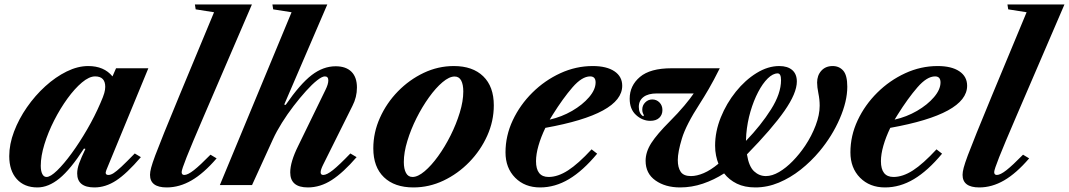

<svg xmlns="http://www.w3.org/2000/svg" viewBox="-20 -831 4799 862"><path d="M148 10.5Q89 10.5 55.2 -27.2Q21.5 -65 21.5 -130Q21.5 -183.5 43 -240.2Q64.5 -297 101 -349.5Q137.5 -402 183.5 -443.8Q229.5 -485.5 279.2 -510Q329 -534.5 376 -534.5Q447 -534.5 485 -488L501 -524.5H646L457.5 -67.5Q448.5 -45.5 467 -45.5Q477 -45.5 489.8 -53.5Q502.5 -61.5 524.8 -82.2Q547 -103 585 -142L612.5 -125.5Q549 -51.5 501.5 -20.5Q454 10.5 404 10.5Q326.5 10.5 326.5 -52.5Q326.5 -73 335.5 -98Q344.5 -123 363.5 -162.5L357 -164Q296.5 -70.5 247 -30Q197.5 10.5 148 10.5ZM189 -36.5Q206.5 -36.5 236.5 -65.5Q266.5 -94.5 301.8 -142.8Q337 -191 371.2 -250Q405.5 -309 431 -368.5Q444 -398 448.2 -413.2Q452.5 -428.5 452.5 -441Q452.5 -488 407 -488Q380.5 -488 348 -460.8Q315.5 -433.5 283 -388.8Q250.5 -344 223.2 -290.5Q196 -237 179.5 -183.5Q163 -130 163 -86.5Q163 -63.5 169.8 -50Q176.5 -36.5 189 -36.5Z M728.5 10.5Q653.5 10.5 653.5 -46Q653.5 -58.5 658.5 -77.8Q663.5 -97 677.2 -133.8Q691 -170.5 717 -235Q743 -299.5 785.5 -402L941 -776L858.5 -789L855 -811H1111L894.5 -308Q840.5 -182.5 818 -125.8Q795.5 -69 795.5 -58.5Q795.5 -45.5 807.5 -45.5Q823 -45.5 850.5 -67Q878 -88.5 925 -136.5L952.5 -120Q895 -53 840.2 -21.2Q785.5 10.5 728.5 10.5Z M1362 10.5Q1283 10.5 1283 -57Q1283 -104 1318.5 -175.5L1441 -427Q1454 -453 1454 -470Q1454 -488 1438.5 -488Q1426 -488 1403.5 -470.2Q1381 -452.5 1353.8 -422.2Q1326.5 -392 1298.2 -355.2Q1270 -318.5 1245.8 -279.8Q1221.5 -241 1205.5 -206L1111.5 0H967L1289 -776L1206.5 -789L1203 -811H1449.5L1256 -361.5L1262.5 -360Q1327.5 -454 1379.2 -493.8Q1431 -533.5 1487 -533.5Q1533 -533.5 1557.8 -509Q1582.5 -484.5 1582.5 -438Q1582.5 -395 1562.5 -356L1431 -92Q1419.5 -69 1419.5 -57.5Q1419.5 -45.5 1431.5 -45.5Q1447 -45.5 1474.8 -67.5Q1502.5 -89.5 1553 -142L1581 -125.5Q1521 -56 1469.5 -22.8Q1418 10.5 1362 10.5Z M1836 10.5Q1751.5 10.5 1703.8 -35.2Q1656 -81 1656 -165Q1656 -236 1685.8 -302.2Q1715.5 -368.5 1766.5 -420.8Q1817.5 -473 1882.2 -503.8Q1947 -534.5 2017.5 -534.5Q2102 -534.5 2149.5 -488.5Q2197 -442.5 2197 -358Q2197 -287.5 2167.5 -221.8Q2138 -156 2087 -103.5Q2036 -51 1971.2 -20.2Q1906.5 10.5 1836 10.5ZM1832 -36.5Q1856 -36.5 1886.2 -62Q1916.5 -87.5 1947 -129.8Q1977.5 -172 2003 -223Q2028.5 -274 2044.2 -325.5Q2060 -377 2060 -420.5Q2060 -451.5 2050.5 -469.5Q2041 -487.5 2021 -487.5Q1997 -487.5 1966.8 -462Q1936.5 -436.5 1906 -394Q1875.5 -351.5 1850 -300.8Q1824.5 -250 1808.8 -198.2Q1793 -146.5 1793 -103.5Q1793 -72.5 1802.8 -54.5Q1812.5 -36.5 1832 -36.5Z M2405 10.5Q2336 10.5 2292.8 -33.2Q2249.5 -77 2249.5 -147Q2249.5 -221.5 2282 -290.8Q2314.5 -360 2370 -415Q2425.5 -470 2495.5 -502.2Q2565.5 -534.5 2641 -534.5Q2703.5 -534.5 2738.5 -511Q2773.5 -487.5 2773.5 -446Q2773.5 -319 2428.5 -257Q2408.5 -215.5 2397.5 -177Q2386.5 -138.5 2386.5 -107.5Q2386.5 -36.5 2443 -36.5Q2484.5 -36.5 2530.2 -66Q2576 -95.5 2636 -160.5L2661 -141Q2597 -64 2534.5 -26.8Q2472 10.5 2405 10.5ZM2448 -294Q2501.5 -306 2548.5 -333.2Q2595.5 -360.5 2624.8 -394.8Q2654 -429 2654 -461Q2654 -488 2629.5 -488Q2593 -488 2550.2 -438.8Q2507.5 -389.5 2461.5 -316Z M3033.5 10.5Q2967 10.5 2922.8 -20.8Q2878.5 -52 2878.5 -109Q2878.5 -149 2904.2 -189Q2930 -229 2987 -286Q3024.5 -323.5 3052.5 -357Q3080.5 -390.5 3094.5 -411.5H2929Q2890 -411.5 2869 -395.5Q2848 -379.5 2848 -351Q2848 -321.5 2867.5 -309L2871 -313Q2868.5 -317 2866 -323.8Q2863.5 -330.5 2863.5 -339Q2863.5 -358 2876.8 -371.2Q2890 -384.5 2908.5 -384.5Q2927.5 -384.5 2940.8 -371Q2954 -357.5 2954 -337Q2954 -315.5 2939.8 -302Q2925.5 -288.5 2899.5 -288.5Q2864.5 -288.5 2835.8 -314.5Q2807 -340.5 2807 -388Q2807 -446.5 2853 -485.5Q2899 -524.5 2994.5 -524.5H3211.5Q3183.5 -468.5 3162.2 -432Q3141 -395.5 3122 -366Q3060 -270.5 3041.5 -209.2Q3023 -148 3023 -112.5Q3023 -79 3036 -59.8Q3049 -40.5 3082 -40.5Q3108.5 -40.5 3139.5 -53.8Q3170.5 -67 3205.5 -96Q3199 -112 3194.8 -132.5Q3190.5 -153 3190.5 -177Q3190.5 -240.5 3216 -303.8Q3241.5 -367 3283.5 -419.2Q3325.5 -471.5 3376.5 -503Q3427.5 -534.5 3478.5 -534.5Q3516 -534.5 3536.8 -516.5Q3557.5 -498.5 3557.5 -465Q3557.5 -413 3501.8 -333Q3446 -253 3333.5 -138Q3342 -84 3365.2 -62.2Q3388.5 -40.5 3418.5 -40.5Q3446.5 -40.5 3477.8 -58.8Q3509 -77 3539.2 -108Q3569.5 -139 3595 -177Q3624 -220.5 3642 -268Q3660 -315.5 3660 -356.5Q3660 -384 3654.2 -412Q3648.5 -440 3648.5 -460.5Q3648.5 -492.5 3667.5 -513.5Q3686.5 -534.5 3718.5 -534.5Q3747.5 -534.5 3765.8 -513.8Q3784 -493 3784 -441.5Q3784 -376.5 3750.2 -298.5Q3716.5 -220.5 3659.5 -152Q3621 -106 3574.5 -69.2Q3528 -32.5 3476.5 -11Q3425 10.5 3371 10.5Q3323 10.5 3288.2 -6.5Q3253.5 -23.5 3231 -52.5Q3186 -23.5 3135.8 -6.5Q3085.5 10.5 3033.5 10.5ZM3329 -198.5Q3396.5 -268.5 3441.5 -339.8Q3486.5 -411 3486.5 -471Q3486.5 -501.5 3471.5 -501.5Q3450 -501.5 3427 -479Q3404 -456.5 3383.8 -417.8Q3363.5 -379 3349.2 -330.2Q3335 -281.5 3330.5 -229Q3329 -212 3329 -198.5Z M3953.5 10.5Q3884.5 10.5 3841.2 -33.2Q3798 -77 3798 -147Q3798 -221.5 3830.5 -290.8Q3863 -360 3918.5 -415Q3974 -470 4044 -502.2Q4114 -534.5 4189.5 -534.5Q4252 -534.5 4287 -511Q4322 -487.5 4322 -446Q4322 -319 3977 -257Q3957 -215.5 3946 -177Q3935 -138.5 3935 -107.5Q3935 -36.5 3991.5 -36.5Q4033 -36.5 4078.8 -66Q4124.5 -95.5 4184.5 -160.5L4209.5 -141Q4145.5 -64 4083 -26.8Q4020.5 10.5 3953.5 10.5ZM3996.5 -294Q4050 -306 4097 -333.2Q4144 -360.5 4173.2 -394.8Q4202.5 -429 4202.5 -461Q4202.5 -488 4178 -488Q4141.5 -488 4098.8 -438.8Q4056 -389.5 4010 -316Z M4376.5 10.5Q4301.5 10.5 4301.5 -46Q4301.5 -58.5 4306.5 -77.8Q4311.5 -97 4325.2 -133.8Q4339 -170.5 4365 -235Q4391 -299.5 4433.5 -402L4589 -776L4506.5 -789L4503 -811H4759L4542.5 -308Q4488.5 -182.5 4466 -125.8Q4443.5 -69 4443.5 -58.5Q4443.5 -45.5 4455.5 -45.5Q4471 -45.5 4498.5 -67Q4526 -88.5 4573 -136.5L4600.5 -120Q4543 -53 4488.2 -21.2Q4433.5 10.5 4376.5 10.5Z"/></svg>

Font: Libre Caslon Text Bold
Style: Italic
Weight: 700
Italic angle: -22.583°
Designer: Pablo Impallari, Rodrigo Fuenzalida, Katja Schimmel
Foundry: Pablo Impallari, Rodrigo Fuenzalida
Version: Version 2.000